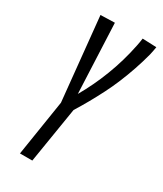

<svg xmlns="http://www.w3.org/2000/svg" viewBox="-179 -772 713 840"><g transform="rotate(30 177.0 -351.5)"><path d="M69.7 0 114.1 -281.8 71.9 -700.7 143.5 -702.8 158.9 -352.1Q178.5 -386.3 196.1 -423.1Q213.7 -459.9 228.7 -499Q243.8 -538 255.9 -579.4Q268.1 -620.9 277.1 -665.8Q279.1 -675.5 280.7 -685Q282.4 -694.4 283.4 -703.5L354.1 -700.7Q352.8 -690.9 350.5 -680.5Q348.2 -670.1 346.2 -660Q334.8 -616.6 320.8 -575.7Q306.8 -534.7 290.9 -496.3Q275 -457.8 256.4 -421.3Q237.8 -384.7 218.4 -350.2Q199 -315.7 177.8 -281.8L132.1 0Z"/></g></svg>

Font: Georama
Style: Italic
Weight: 400
Width: 2
Italic angle: -9°
Designer: Jean-Baptiste Levee
Foundry: Production Type
Version: Version 1.000